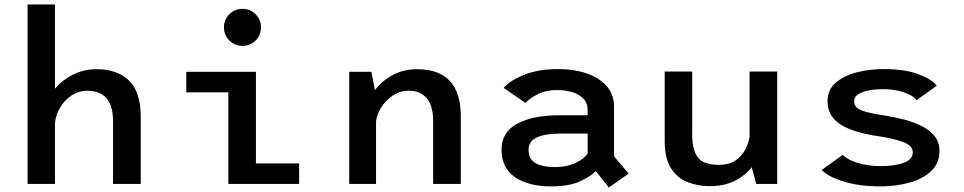

<svg xmlns="http://www.w3.org/2000/svg" viewBox="-20 -820 4300 856"><path d="M103 0V-800H225V-424.5Q258.5 -464 306.5 -487.8Q354.5 -511.5 410.5 -511.5Q502.5 -511.5 555 -461Q607.5 -410.5 607.5 -296.5V0H484V-278.5Q484 -349.5 454.5 -382.5Q425 -415.5 368.5 -415.5Q332.5 -415.5 301.2 -395.8Q270 -376 249.5 -343Q229 -310 225 -271V0Z M1061 -615.5Q1026.5 -615.5 1002.5 -639.5Q978.5 -663.5 978.5 -698Q978.5 -732.5 1002.5 -756.5Q1026.5 -780.5 1061 -780.5Q1095.5 -780.5 1119.5 -756.5Q1143.5 -732.5 1143.5 -698Q1143.5 -663.5 1119.5 -639.5Q1095.5 -615.5 1061 -615.5ZM1121 -91.5H1313.5V0H998V-408.5H810.5V-500H1121Z M1537 0V-500H1635.5L1651.5 -418Q1682.5 -459.5 1731 -485.5Q1779.5 -511.5 1839.5 -511.5Q2034.5 -511.5 2034.5 -301V0H1911V-281Q1911 -348 1882.8 -381.8Q1854.5 -415.5 1802 -415.5Q1764 -415.5 1732.5 -394.8Q1701 -374 1680.8 -342.8Q1660.5 -311.5 1656.5 -279.5V0Z M2694.5 16 2636.5 -57Q2613 -33 2564.8 -11Q2516.5 11 2437 11Q2336.5 11 2276.2 -30Q2216 -71 2216 -153.5Q2216 -231 2286 -268.5Q2356 -306 2471 -306H2600V-328Q2600 -360 2581 -380Q2562 -400 2531 -409.2Q2500 -418.5 2463.5 -418.5Q2413 -418.5 2376.2 -399.5Q2339.5 -380.5 2323 -361L2225.5 -428Q2249 -458 2313 -485Q2377 -512 2470 -512Q2538.5 -512 2594.5 -493Q2650.5 -474 2684 -437Q2717.5 -400 2717.5 -345V-123L2783 -46ZM2454 -75Q2505.5 -75 2544.2 -92.8Q2583 -110.5 2600 -135.5V-224.5H2479.5Q2412 -224.5 2374.2 -207.8Q2336.5 -191 2336.5 -152Q2336.5 -110 2368 -92.5Q2399.5 -75 2454 -75Z M3145.5 10Q3090.5 10 3044.5 -8.5Q2998.5 -27 2971 -70.8Q2943.5 -114.5 2943.5 -190V-501H3066V-218.5Q3066 -152.5 3090.8 -118.8Q3115.5 -85 3186 -85Q3228 -85 3256 -102.8Q3284 -120.5 3300 -149Q3316 -177.5 3322 -209.5V-501H3445V0H3351.5L3331.5 -74.5Q3299.5 -35 3253 -12.5Q3206.5 10 3145.5 10Z M3904 11Q3816 11 3746.8 -9Q3677.5 -29 3643 -62L3737.5 -130Q3758 -107.5 3804.5 -93.5Q3851 -79.5 3906.5 -79.5Q3968.5 -79.5 4009 -94Q4049.5 -108.5 4049.5 -141.5Q4049.5 -170.5 4005.2 -187.2Q3961 -204 3878.5 -215.5Q3816.5 -225.5 3769.2 -243.8Q3722 -262 3695.8 -292.5Q3669.5 -323 3669.5 -370Q3669.5 -419 3705.2 -450.5Q3741 -482 3798 -497Q3855 -512 3919.5 -512Q4016 -512 4078 -487.8Q4140 -463.5 4156 -437.5L4065.5 -373Q4053 -394 4010.5 -408.2Q3968 -422.5 3918.5 -422.5Q3884 -422.5 3854.2 -417Q3824.5 -411.5 3806.2 -399.8Q3788 -388 3788 -368Q3788 -340 3822.5 -327.2Q3857 -314.5 3927.5 -304.5Q3967 -298 4009 -287.5Q4051 -277 4087.2 -259Q4123.5 -241 4146 -214Q4168.5 -187 4168.5 -147.5Q4168.5 -92.5 4131.8 -57.5Q4095 -22.5 4034.5 -5.8Q3974 11 3904 11Z"/></svg>

Font: League Mono Medium
Style: Regular
Weight: 500
Width: 6
Designer: Tyler Finck
Foundry: The League of Moveable Type / Tyler Finck
Version: Version 2.300;RELEASE